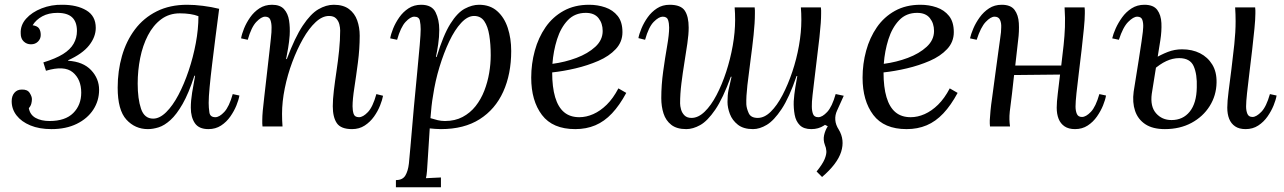

<svg xmlns="http://www.w3.org/2000/svg" viewBox="-20 -531 5390 806"><path d="M196 11Q145 11 107.5 -4.5Q70 -20 49.5 -46.5Q29 -73 29 -106Q29 -128 40.5 -141.5Q52 -155 71 -155Q95 -156 104.5 -141Q114 -126 114 -115Q114 -106 111.5 -96Q109 -86 101 -77Q106 -49 129.5 -36Q153 -23 188 -23Q254 -23 287.5 -56.5Q321 -90 321 -142Q321 -198 285.5 -227.5Q250 -257 173 -234L162 -269Q214 -285 244.5 -304Q275 -323 289 -347.5Q303 -372 303 -401Q303 -439 283 -458Q263 -477 221 -477Q184 -477 157.5 -462.5Q131 -448 117 -425Q137 -422 144 -411.5Q151 -401 151 -384Q151 -368 139.5 -356.5Q128 -345 110 -345Q92 -345 79.5 -357Q67 -369 67 -390Q65 -425 89.5 -452.5Q114 -480 155 -496Q196 -512 242 -511Q303 -511 342.5 -487.5Q382 -464 382 -414Q382 -376 354 -340.5Q326 -305 266 -278V-276Q329 -272 362.5 -236.5Q396 -201 396 -154Q396 -108 371.5 -70.5Q347 -33 302 -11Q257 11 196 11Z M766 -511Q796 -511 832 -506.5Q868 -502 900 -494Q892 -434 884.5 -374.5Q877 -315 870.5 -261.5Q864 -208 860 -165.5Q856 -123 856 -99Q856 -79 859 -59Q862 -39 884 -39Q901 -39 921.5 -61Q942 -83 957 -136L985 -130Q982 -112 972.5 -88.5Q963 -65 947 -42Q931 -19 908 -4Q885 11 855 11Q815 11 798 -14Q781 -39 781 -79Q781 -108 786.5 -142Q792 -176 799 -213H796Q772 -139 746.5 -94.5Q721 -50 695.5 -27Q670 -4 646 3.5Q622 11 601 11Q547 11 510.5 -29Q474 -69 474 -163Q474 -233 492 -296Q510 -359 546.5 -407.5Q583 -456 638 -483.5Q693 -511 766 -511ZM735 -475Q690 -475 656.5 -450Q623 -425 601 -382.5Q579 -340 568.5 -287.5Q558 -235 558 -180Q558 -116 572 -74.5Q586 -33 623 -33Q650 -33 677.5 -60Q705 -87 729 -132.5Q753 -178 772 -234.5Q791 -291 802 -350Q813 -409 813 -463Q798 -469 778 -472Q758 -475 735 -475Z M1458 11Q1411 11 1394 -14Q1377 -39 1377 -85Q1377 -113 1381.5 -151Q1386 -189 1392.5 -232Q1399 -275 1403.5 -319Q1408 -363 1408 -403Q1408 -415 1404.5 -429Q1401 -443 1391 -453.5Q1381 -464 1361 -464Q1333 -464 1305 -438Q1277 -412 1252 -368Q1227 -324 1207 -270.5Q1187 -217 1175.5 -160.5Q1164 -104 1164 -53Q1164 -38 1164.5 -25.5Q1165 -13 1166 0H1082Q1081 -7 1081 -12.5Q1081 -18 1081 -26Q1081 -43 1083 -65.5Q1085 -88 1089.5 -125.5Q1094 -163 1101 -226Q1108 -285 1111.5 -318Q1115 -351 1117 -368.5Q1119 -386 1119.5 -395.5Q1120 -405 1120 -416Q1120 -434 1115 -447.5Q1110 -461 1093 -461Q1077 -461 1056 -439Q1035 -417 1020 -364L992 -370Q995 -388 1004.5 -411.5Q1014 -435 1030 -458Q1046 -481 1069 -496Q1092 -511 1122 -511Q1156 -511 1172.5 -492.5Q1189 -474 1193.5 -445Q1198 -416 1196 -383Q1194 -355 1189.5 -329Q1185 -303 1181 -283H1184Q1218 -374 1251 -423.5Q1284 -473 1316.5 -492Q1349 -511 1381 -511Q1421 -511 1445 -493Q1469 -475 1479.5 -445.5Q1490 -416 1490 -381Q1490 -326 1482.5 -268.5Q1475 -211 1467.5 -162.5Q1460 -114 1460 -85Q1460 -67 1464.5 -53Q1469 -39 1487 -39Q1504 -39 1524.5 -60.5Q1545 -82 1560 -136L1588 -129Q1585 -112 1575.5 -88Q1566 -64 1550 -41.5Q1534 -19 1511 -4Q1488 11 1458 11Z M1642 255V225Q1670 225 1681.5 206Q1693 187 1696.5 155.5Q1700 124 1703 85Q1710 -1 1717.5 -81.5Q1725 -162 1731.5 -228.5Q1738 -295 1742 -342Q1746 -389 1746 -408Q1746 -428 1742.5 -444.5Q1739 -461 1719 -461Q1703 -461 1682.5 -439Q1662 -417 1647 -364L1618 -370Q1621 -388 1630.5 -411.5Q1640 -435 1656 -458Q1672 -481 1695 -496Q1718 -511 1748 -511Q1793 -511 1808.5 -479.5Q1824 -448 1824 -406Q1824 -376 1819.5 -345.5Q1815 -315 1810 -292H1813Q1841 -384 1870.5 -431Q1900 -478 1931 -494.5Q1962 -511 1991 -511Q2037 -511 2067 -484.5Q2097 -458 2111.5 -414Q2126 -370 2126 -317Q2126 -220 2092.5 -146Q2059 -72 1993.5 -30.5Q1928 11 1831 11Q1818 11 1806.5 10Q1795 9 1784 8Q1779 84 1776.5 125.5Q1774 167 1772.5 186.5Q1771 206 1768 217Q1784 216 1799.5 215.5Q1815 215 1831 214V255ZM1848 -23Q1890 -23 1922 -40Q1954 -57 1976.5 -85.5Q1999 -114 2013 -150Q2027 -186 2033.5 -224.5Q2040 -263 2040 -299Q2040 -345 2034 -382.5Q2028 -420 2013 -442Q1998 -464 1970 -464Q1943 -464 1916 -435Q1889 -406 1866 -357.5Q1843 -309 1825 -250Q1807 -191 1798 -130Q1794 -108 1791.5 -84.5Q1789 -61 1787 -35Q1803 -30 1817.5 -26.5Q1832 -23 1848 -23Z M2453 -511Q2489 -511 2521 -500Q2553 -489 2573 -464Q2593 -439 2593 -396Q2593 -355 2565 -325Q2537 -295 2492 -275.5Q2447 -256 2396 -244Q2345 -232 2298 -227Q2298 -165 2310.5 -123Q2323 -81 2348 -60Q2373 -39 2412 -39Q2441 -39 2470.5 -52Q2500 -65 2527 -91.5Q2554 -118 2576 -160L2609 -141Q2581 -89 2549 -55Q2517 -21 2479 -5Q2441 11 2395 11Q2300 11 2255 -48.5Q2210 -108 2210 -205Q2210 -263 2225 -318Q2240 -373 2270 -416.5Q2300 -460 2346 -485.5Q2392 -511 2453 -511ZM2439 -477Q2393 -477 2363.5 -446Q2334 -415 2318.5 -366Q2303 -317 2299 -263Q2352 -270 2400 -288Q2448 -306 2479 -334.5Q2510 -363 2510 -401Q2510 -433 2492.5 -455Q2475 -477 2439 -477Z M3431 212 3408 189Q3433 158 3441.5 137.5Q3450 117 3449 103Q3448 89 3443 78Q3435 57 3439.5 36.5Q3444 16 3455 -1L3443 -7L3466 -59L3489 -136L3522 -129L3494 -67Q3485 -48 3486.5 -27.5Q3488 -7 3501 13Q3527 56 3511 106.5Q3495 157 3431 212ZM2861 11Q2821 11 2798 -7Q2775 -25 2765.5 -54.5Q2756 -84 2756 -119Q2756 -174 2764 -231.5Q2772 -289 2780.5 -337.5Q2789 -386 2789 -415Q2789 -433 2784.5 -447Q2780 -461 2762 -461Q2746 -461 2724.5 -439.5Q2703 -418 2688 -364L2660 -371Q2663 -388 2673 -412Q2683 -436 2699 -458.5Q2715 -481 2738 -496Q2761 -511 2791 -511Q2838 -511 2854.5 -486.5Q2871 -462 2871 -415Q2871 -387 2865.5 -349Q2860 -311 2853 -268Q2846 -225 2840.5 -181Q2835 -137 2835 -97Q2835 -86 2839 -71.5Q2843 -57 2853.5 -46.5Q2864 -36 2883 -36Q2911 -36 2938 -62Q2965 -88 2988 -132Q3011 -176 3028.5 -229.5Q3046 -283 3056 -339.5Q3066 -396 3066 -447Q3066 -462 3065.5 -474.5Q3065 -487 3064 -500H3148Q3149 -493 3149 -487.5Q3149 -482 3149 -474Q3149 -436 3143.5 -384Q3138 -332 3130.5 -277Q3123 -222 3117.5 -173.5Q3112 -125 3113 -93Q3114 -76 3123 -56Q3132 -36 3161 -36Q3189 -36 3215.5 -62Q3242 -88 3265 -132Q3288 -176 3306 -229.5Q3324 -283 3334 -339.5Q3344 -396 3344 -447Q3344 -462 3343.5 -474.5Q3343 -487 3342 -500H3426Q3427 -493 3427 -487.5Q3427 -482 3427 -474Q3427 -457 3425.5 -434.5Q3424 -412 3420 -374.5Q3416 -337 3408 -274Q3401 -216 3397 -182.5Q3393 -149 3391 -131.5Q3389 -114 3388.5 -104.5Q3388 -95 3388 -84Q3388 -66 3393 -52.5Q3398 -39 3415 -39Q3432 -39 3452.5 -61Q3473 -83 3488 -136L3516 -130Q3513 -112 3503.5 -88.5Q3494 -65 3478 -42Q3462 -19 3439 -4Q3416 11 3386 11Q3354 11 3337.5 -5.5Q3321 -22 3316 -49Q3311 -76 3312 -106Q3314 -135 3318.5 -163Q3323 -191 3327 -212H3324Q3293 -121 3261 -73Q3229 -25 3199 -7Q3169 11 3141 11Q3101 11 3077.5 -7.5Q3054 -26 3044 -52.5Q3034 -79 3034 -103Q3034 -132 3038 -152Q3042 -172 3051 -209H3048Q3015 -118 2982.5 -70.5Q2950 -23 2919.5 -6Q2889 11 2861 11Z M3844 -511Q3880 -511 3912 -500Q3944 -489 3964 -464Q3984 -439 3984 -396Q3984 -355 3956 -325Q3928 -295 3883 -275.5Q3838 -256 3787 -244Q3736 -232 3689 -227Q3689 -165 3701.5 -123Q3714 -81 3739 -60Q3764 -39 3803 -39Q3832 -39 3861.5 -52Q3891 -65 3918 -91.5Q3945 -118 3967 -160L4000 -141Q3972 -89 3940 -55Q3908 -21 3870 -5Q3832 11 3786 11Q3691 11 3646 -48.5Q3601 -108 3601 -205Q3601 -263 3616 -318Q3631 -373 3661 -416.5Q3691 -460 3737 -485.5Q3783 -511 3844 -511ZM3830 -477Q3784 -477 3754.5 -446Q3725 -415 3709.5 -366Q3694 -317 3690 -263Q3743 -270 3791 -288Q3839 -306 3870 -334.5Q3901 -363 3901 -401Q3901 -433 3883.5 -455Q3866 -477 3830 -477Z M4493 11Q4466 11 4449 -0.5Q4432 -12 4424 -32Q4416 -52 4416 -79Q4416 -102 4420.5 -138.5Q4425 -175 4430 -218L4237 -216Q4233 -178 4228.5 -139.5Q4224 -101 4219 -63Q4217 -44 4217.5 -29Q4218 -14 4220 0H4136Q4135 -7 4135 -12.5Q4135 -18 4135 -26Q4136 -43 4138 -65.5Q4140 -88 4145.5 -125.5Q4151 -163 4159 -226Q4167 -285 4171.5 -318Q4176 -351 4178.5 -368.5Q4181 -386 4182 -395.5Q4183 -405 4183 -416Q4184 -434 4178 -447.5Q4172 -461 4155 -461Q4139 -461 4118 -439Q4097 -417 4080 -364L4052 -370Q4056 -388 4066 -411.5Q4076 -435 4092.5 -458Q4109 -481 4132 -496Q4155 -511 4185 -511Q4223 -511 4239 -489.5Q4255 -468 4257 -434Q4259 -400 4254 -362Q4251 -336 4248 -309Q4245 -282 4242 -256H4435Q4441 -304 4445 -342Q4449 -380 4450.5 -417Q4452 -454 4449 -500H4533Q4534 -493 4534 -487.5Q4534 -482 4534 -474Q4534 -451 4530 -410.5Q4526 -370 4520.5 -322Q4515 -274 4509 -226Q4503 -178 4499 -140.5Q4495 -103 4495 -84Q4495 -66 4500.5 -53Q4506 -40 4522 -40Q4539 -40 4559.5 -61.5Q4580 -83 4595 -136L4623 -130Q4620 -112 4610.5 -88.5Q4601 -65 4585 -42Q4569 -19 4546 -4Q4523 11 4493 11Z M5209 11Q5182 11 5165 -0.5Q5148 -12 5140 -32Q5132 -52 5132 -79Q5132 -105 5137.5 -147.5Q5143 -190 5149.5 -241.5Q5156 -293 5161.5 -345Q5167 -397 5167 -442Q5167 -457 5166.5 -471Q5166 -485 5165 -500H5249Q5250 -493 5250 -487.5Q5250 -482 5250 -474Q5250 -451 5246 -410.5Q5242 -370 5236.5 -322Q5231 -274 5225 -226Q5219 -178 5215 -140.5Q5211 -103 5211 -84Q5211 -66 5216.5 -53Q5222 -40 5238 -40Q5254 -40 5275 -61.5Q5296 -83 5311 -136L5339 -130Q5336 -112 5326.5 -88.5Q5317 -65 5301 -42Q5285 -19 5262 -4Q5239 11 5209 11ZM4870 11Q4819 11 4788 -9.5Q4757 -30 4745 -65.5Q4733 -101 4739 -146Q4752 -227 4760 -277.5Q4768 -328 4772 -356Q4776 -384 4777.5 -397Q4779 -410 4779 -416Q4780 -434 4775.5 -447.5Q4771 -461 4754 -461Q4738 -461 4716 -439Q4694 -417 4677 -364L4649 -370Q4653 -388 4663.5 -411.5Q4674 -435 4690.5 -458Q4707 -481 4730.5 -496Q4754 -511 4784 -511Q4822 -511 4838 -489.5Q4854 -468 4855.5 -434Q4857 -400 4851 -362L4815 -137Q4808 -84 4833 -55.5Q4858 -27 4898 -27Q4946 -27 4974.5 -62.5Q5003 -98 5004 -164Q5006 -219 4991 -253Q4976 -287 4930 -287Q4903 -287 4876 -274.5Q4849 -262 4821 -237L4822 -283Q4854 -302 4882.5 -313Q4911 -324 4942 -324Q4985 -324 5017.5 -307.5Q5050 -291 5069 -260Q5088 -229 5087 -184Q5086 -130 5058 -85.5Q5030 -41 4981.5 -15Q4933 11 4870 11Z"/></svg>

Font: Lora
Style: Italic
Weight: 400
Italic angle: -3°
Designer: Olga Karpushina, Alexei Vanyashin (Cyrillic)
Foundry: Cyreal
Version: Version 3.008